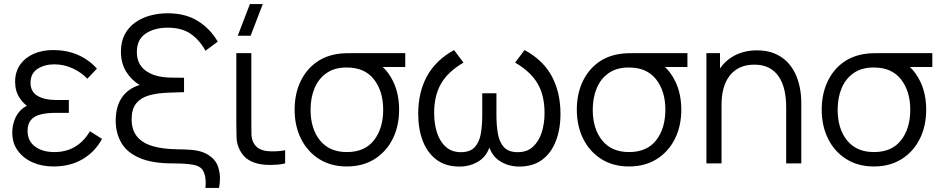

<svg xmlns="http://www.w3.org/2000/svg" viewBox="-20 -800 4608 940"><path d="M242 15Q185 15 139.2 -5.2Q93.5 -25.5 66.8 -62.8Q40 -100 40 -151.5Q40 -182.5 51 -212.5Q62 -242.5 85 -264Q96.5 -275 111.5 -282Q90.5 -298.5 76.5 -320Q54 -353.5 54 -399.5Q54 -448.5 78.8 -483.5Q103.5 -518.5 145.8 -536.8Q188 -555 240 -555Q306 -555 360.2 -531.8Q414.5 -508.5 454.5 -464L407.5 -414.5Q378.5 -445.5 336 -465.2Q293.5 -485 245.5 -485Q198 -485 163.8 -462.8Q129.5 -440.5 129.5 -394.5Q129.5 -351 163.5 -330.8Q197.5 -310.5 253.5 -310.5H317V-247.5H253Q207 -247.5 176.2 -239Q145.5 -230.5 130.2 -211Q115 -191.5 115 -158.5Q115 -110.5 151 -83Q187 -55.5 246.5 -55.5Q303.5 -55.5 347.2 -81.5Q391 -107.5 420.5 -157.5L479.5 -120Q445 -56.5 384.5 -20.8Q324 15 242 15Z M986 120Q987 107 987 95.5Q987 57 973.8 34.8Q960.5 12.5 923.5 6.2Q886.5 0 826 0Q724.5 0 663 -26.8Q601.5 -53.5 574 -100.8Q546.5 -148 546.5 -210Q546.5 -278.5 577 -322.8Q607.5 -367 664 -384Q623 -408 597.5 -449.5Q572 -491 572 -547.5Q572 -596 590.8 -631.5Q609.5 -667 641.8 -689.8Q674 -712.5 715 -723.8Q756 -735 801 -735Q889 -735 949.8 -696.5Q1010.5 -658 1046 -596L986 -551.5Q957 -604 913.8 -634.2Q870.5 -664.5 801 -664.5Q736 -664.5 693 -635.5Q650 -606.5 650 -545.5Q650 -487 691.2 -455.5Q732.5 -424 803.5 -420.5Q814 -420 831 -419.8Q848 -419.5 862.8 -419.5Q877.5 -419.5 881 -419.5V-348.5Q876.5 -348.5 871.5 -348.5Q866.5 -348.5 851 -348Q835.5 -347.5 799 -346Q747.5 -344 708.2 -332.5Q669 -321 646.8 -293.8Q624.5 -266.5 624.5 -216.5Q624.5 -163 651.5 -130.8Q678.5 -98.5 729.5 -84Q780.5 -69.5 853 -69Q863.5 -69 881 -68.5Q898.5 -68 918 -66.2Q937.5 -64.5 954 -60.5Q987 -53 1013 -32.2Q1039 -11.5 1048 17.2Q1057 46 1057 72Q1057 94 1052.5 120Z M1207 -625H1144L1203.5 -780H1266.5ZM1260 4.5Q1227 0 1199.8 -15.5Q1172.5 -31 1155 -63.5Q1139.5 -93 1138.2 -123.5Q1137 -154 1137 -195.5V-540H1210.5V-198.5Q1210.5 -164 1211 -142Q1211.5 -120 1221.5 -100.5Q1232.5 -81 1249 -72Q1265.5 -63 1286.5 -60.5Q1301 -59 1316 -59Q1324 -59 1339.8 -59.8Q1355.5 -60.5 1376 -64.5V0Q1358 4.5 1339.5 6Q1321 7.5 1305.5 7.5Q1301 7.5 1288.5 7.2Q1276 7 1260 4.5Z M1678 15Q1600.5 15 1543 -21Q1485.5 -57 1454 -120Q1422.5 -183 1422.5 -263Q1422.5 -335 1447.2 -392.2Q1472 -449.5 1517.8 -486.8Q1563.5 -524 1627 -535Q1648 -539 1675.2 -539.5Q1702.5 -540 1731.5 -540H1964V-472H1854Q1884 -444 1905 -401Q1934 -340.5 1934 -263Q1934 -182.5 1902.5 -119.8Q1871 -57 1813.5 -21Q1756 15 1678 15ZM1678 -55.5Q1766 -55.5 1811 -113.5Q1856 -171.5 1856 -263Q1856 -353.5 1810.8 -411.5Q1765.5 -469.5 1678 -469.5Q1677 -469.5 1676 -469.5Q1618 -469.5 1578.8 -442.2Q1539.5 -415 1520 -368.2Q1500.5 -321.5 1500.5 -263Q1500.5 -169.5 1546.8 -112.5Q1593 -55.5 1678 -55.5Z M2229.5 15.5Q2162 15.5 2117 -18.2Q2072 -52 2049.8 -110.2Q2027.5 -168.5 2027.5 -243Q2027.5 -348.5 2070.5 -427Q2113.5 -505.5 2203 -555L2249 -493.5Q2172.5 -448.5 2139 -390Q2105.5 -331.5 2105.5 -247.5Q2105.5 -192.5 2120 -149Q2134.5 -105.5 2163.5 -80.2Q2192.5 -55 2236.5 -55Q2282 -55 2304.5 -79.8Q2327 -104.5 2334 -145.5Q2341 -186.5 2341 -234.5V-343.5H2410.5V-234.5Q2410.5 -187 2417.5 -146Q2424.5 -105 2446.8 -80Q2469 -55 2515 -55Q2560 -55 2588.8 -81Q2617.5 -107 2631.8 -150.5Q2646 -194 2646 -247.5Q2646 -333 2611.8 -391.2Q2577.5 -449.5 2502 -493.5L2548 -555Q2640 -505 2682 -425.8Q2724 -346.5 2724 -242.5Q2724 -167.5 2701.2 -109Q2678.5 -50.5 2633.8 -17.5Q2589 15.5 2522.5 15.5Q2467 15.5 2424 -13.5Q2391.5 -35.5 2376 -77.5Q2360.5 -35.5 2328 -13.5Q2285 15.5 2229.5 15.5Z M3059.5 15Q2982 15 2924.5 -21Q2867 -57 2835.5 -120Q2804 -183 2804 -263Q2804 -335 2828.8 -392.2Q2853.5 -449.5 2899.2 -486.8Q2945 -524 3008.5 -535Q3029.5 -539 3056.8 -539.5Q3084 -540 3113 -540H3345.5V-472H3235.5Q3265.5 -444 3286.5 -401Q3315.5 -340.5 3315.5 -263Q3315.5 -182.5 3284 -119.8Q3252.5 -57 3195 -21Q3137.5 15 3059.5 15ZM3059.5 -55.5Q3147.5 -55.5 3192.5 -113.5Q3237.5 -171.5 3237.5 -263Q3237.5 -353.5 3192.2 -411.5Q3147 -469.5 3059.5 -469.5Q3058.5 -469.5 3057.5 -469.5Q2999.5 -469.5 2960.2 -442.2Q2921 -415 2901.5 -368.2Q2882 -321.5 2882 -263Q2882 -169.5 2928.2 -112.5Q2974.5 -55.5 3059.5 -55.5Z M3829 0V-275.5Q3829 -320.5 3820.5 -358.2Q3812 -396 3793.2 -424.2Q3774.5 -452.5 3744.8 -468Q3715 -483.5 3672.5 -483.5Q3633.5 -483.5 3603.8 -470Q3574 -456.5 3553.8 -431.2Q3533.5 -406 3523 -370Q3512.5 -334 3512.5 -288V0H3438.5V-540H3505V-465Q3531 -502.5 3569.5 -524.5Q3620.5 -553.5 3686.5 -553.5Q3735 -553.5 3771.2 -538.5Q3807.5 -523.5 3832.8 -498Q3858 -472.5 3873.5 -439.8Q3889 -407 3896 -370.2Q3903 -333.5 3903 -297V0Z M4258.5 15Q4181 15 4123.5 -21Q4066 -57 4034.5 -120Q4003 -183 4003 -263Q4003 -335 4027.8 -392.2Q4052.5 -449.5 4098.2 -486.8Q4144 -524 4207.5 -535Q4228.5 -539 4255.8 -539.5Q4283 -540 4312 -540H4544.5V-472H4434.5Q4464.5 -444 4485.5 -401Q4514.5 -340.5 4514.5 -263Q4514.5 -182.5 4483 -119.8Q4451.5 -57 4394 -21Q4336.5 15 4258.5 15ZM4258.5 -55.5Q4346.5 -55.5 4391.5 -113.5Q4436.5 -171.5 4436.5 -263Q4436.5 -353.5 4391.2 -411.5Q4346 -469.5 4258.5 -469.5Q4257.5 -469.5 4256.5 -469.5Q4198.5 -469.5 4159.2 -442.2Q4120 -415 4100.5 -368.2Q4081 -321.5 4081 -263Q4081 -169.5 4127.2 -112.5Q4173.5 -55.5 4258.5 -55.5Z"/></svg>

Font: Cns Manrope
Style: Regular
Weight: 400
Designer: Mikhail Sharanda
Foundry: Mikhail Sharanda
Version: Version 4.504